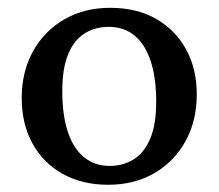

<svg xmlns="http://www.w3.org/2000/svg" viewBox="-20 -474 574 504"><path d="M267.5 -38.5Q304 -38.5 331.5 -56Q359 -73.5 374.5 -110.5Q390 -147.5 390 -206.5Q390 -271.5 375 -315.2Q360 -359 332.5 -381.2Q305 -403.5 265.5 -403.5Q229.5 -403.5 202 -386.2Q174.5 -369 159 -331.8Q143.5 -294.5 143.5 -235.5Q143.5 -171.5 158.2 -127.5Q173 -83.5 201 -61Q229 -38.5 267.5 -38.5ZM264 11Q195.5 11 144.2 -17.8Q93 -46.5 65 -97.8Q37 -149 37 -216.5Q37 -286 66.8 -339.5Q96.5 -393 148.8 -423.2Q201 -453.5 269.5 -453.5Q338.5 -453.5 389.2 -424.8Q440 -396 468.2 -345Q496.5 -294 496.5 -226Q496.5 -156.5 466.8 -103Q437 -49.5 384.8 -19.2Q332.5 11 264 11Z"/></svg>

Font: Newsreader 16pt Medium
Style: Regular
Weight: 500
Designer: Hugues Gentile
Foundry: Production Type
Version: Version 1.003